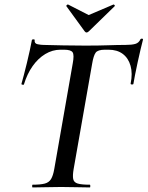

<svg xmlns="http://www.w3.org/2000/svg" viewBox="-20 -822 647 842"><path d="M123 0Q121 0 121 -6Q121 -12 123 -12Q158 -12 176.5 -17Q195 -22 204 -37Q213 -52 218 -81L299 -544Q306 -581 298.5 -592.5Q291 -604 261 -604H245Q210 -604 178.5 -585Q147 -566 123 -532Q99 -498 85 -452Q84 -449 78.5 -450.5Q73 -452 74 -454Q78 -468 84.5 -492.5Q91 -517 98 -546Q105 -575 111 -602.5Q117 -630 120 -647Q122 -650 127.5 -649.5Q133 -649 132 -646Q130 -631 145 -628Q160 -625 171 -625Q208 -624 257.5 -623Q307 -622 354 -622Q414 -622 455 -623.5Q496 -625 530 -625Q558 -625 573.5 -629.5Q589 -634 596 -650Q598 -653 603 -652.5Q608 -652 607 -648Q603 -633 596.5 -605.5Q590 -578 583.5 -548Q577 -518 572 -492.5Q567 -467 565 -454Q564 -451 558 -451.5Q552 -452 553 -456Q562 -500 552.5 -533.5Q543 -567 518.5 -585.5Q494 -604 456 -604H440Q409 -604 399.5 -591Q390 -578 384 -542L303 -81Q298 -52 301 -37Q304 -22 321 -17Q338 -12 374 -12Q376 -12 376 -6Q376 0 374 0Q349 0 317.5 -1Q286 -2 248 -2Q213 -2 181 -1Q149 0 123 0ZM351 -685 271 -795Q270 -797 273 -800Q276 -803 279 -802L369 -756L477 -802Q479 -803 482 -800Q485 -797 483 -795L370 -685Q359 -674 351 -685Z"/></svg>

Font: Cormorant Garamond Light SemiBold
Style: Italic
Weight: 600
Italic angle: -10°
Version: Version 4.001